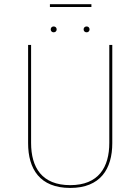

<svg xmlns="http://www.w3.org/2000/svg" viewBox="-20 -898 678 927"><path d="M421.3 -864.1V-877.7H221V-864.1ZM239 -770.3C230.3 -770.3 224.9 -763.9 224.9 -756.1C224.9 -748.4 230.3 -742 239 -742C248.1 -742 253.6 -748.4 253.6 -756.1C253.6 -763.9 248.1 -770.3 239 -770.3ZM398.3 -770.3C389.1 -770.3 383.7 -763.9 383.7 -756.1C383.7 -748.4 389.1 -742 398.3 -742C407 -742 412.4 -748.4 412.4 -756.1C412.4 -763.9 407 -770.3 398.3 -770.3ZM522.1 -680.9H507.7V-208.1C507.7 -90.9 456.1 -4.1 319.1 -4.1C182 -4.1 130.1 -89.6 130.1 -208.1V-680.9H115.7V-206.9C115.7 -82.1 172.3 9.4 319.1 9.4C464.4 9.4 522.1 -82.1 522.1 -206.9Z"/></svg>

Font: Fira Sans Hair
Style: Regular
Weight: 100
Designer: bBox Type GmbH & Carrois Corporate GbR & Edenspiekermann AG
Foundry: bBox Type GmbH & Carrois Corporate GbR & Edenspiekermann AG
Version: Version 4.300;PS 004.300;hotconv 1.0.88;makeotf.lib2.5.64775